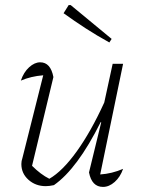

<svg xmlns="http://www.w3.org/2000/svg" viewBox="-20 -730 564 755"><path d="M330 -52 378 -249 376 -250Q284 -66 192 -2Q174 2 160 2Q120 2 92 -23Q64 -48 64 -85Q64 -97 68 -108L150 -434Q101 -430 62 -413Q73 -446 94.5 -465.5Q116 -485 138 -485Q179 -485 190 -427L106 -78Q140 -44 174 -27Q226 -57 282 -135Q338 -213 390 -327L423 -479H464L374 -44Q420 -47 464 -66Q453 -34 431 -14.5Q409 5 385 5Q341 5 330 -52ZM410 -563Q361 -590 317 -618.5Q273 -647 230 -678L250 -710H258L419 -577Z"/></svg>

Font: Piazzolla ExtraLight
Style: Italic
Weight: 200
Italic angle: -11.3°
Designer: Juan Pablo del Peral
Foundry: Huerta Tipografica
Version: Version 1.330